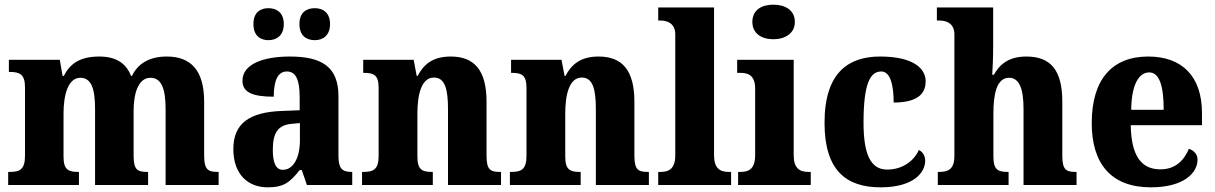

<svg xmlns="http://www.w3.org/2000/svg" viewBox="-20 -792 5202 822"><path d="M15 0H318V-56H315C273 -56 252 -65 252 -121V-306C252 -387 272 -459 324 -459C372 -459 387 -410 387 -325V0H614V-56H610C568 -56 552 -65 552 -126V-318C552 -394 573 -459 624 -459C672 -459 689 -410 689 -325V0H916V-56H913C871 -56 854 -65 854 -126V-357C854 -492 796 -550 694 -550C616 -550 569 -517 545 -467H541C519 -524 473 -550 405 -550C319 -550 279 -517 253 -467H248L236 -536H18V-484H22C63 -484 87 -475 87 -419V-124C87 -65 63 -56 21 -56H15Z M1328 -620C1360 -620 1393 -638 1393 -689C1393 -740 1360 -757 1328 -757C1293 -757 1262 -740 1262 -689C1262 -638 1293 -620 1328 -620ZM1129 -620C1162 -620 1195 -638 1195 -689C1195 -740 1162 -757 1129 -757C1096 -757 1065 -740 1065 -689C1065 -638 1096 -620 1129 -620ZM1126 10C1195 10 1221 -11 1263 -64H1272L1294 0H1488V-56H1485C1443 -56 1429 -72 1429 -126V-380C1429 -505 1359 -550 1221 -550C1110 -550 1018 -519 1018 -446C1018 -397 1061 -378 1152 -378C1152 -448 1170 -486 1208 -486C1248 -486 1263 -448 1263 -374V-320L1187 -317C1047 -312 979 -263 979 -154C979 -42 1045 10 1126 10ZM1191 -65C1161 -65 1148 -95 1148 -150C1148 -221 1168 -257 1230 -262L1264 -265V-191C1264 -115 1235 -65 1191 -65Z M1530 0H1833V-56H1829C1788 -56 1767 -65 1767 -121V-306C1767 -387 1784 -460 1838 -460C1885 -460 1898 -410 1898 -325V0H2125V-56H2121C2079 -56 2063 -65 2063 -126V-357C2063 -492 2010 -550 1910 -550C1832 -550 1794 -516 1768 -467H1764L1751 -536H1535V-480H1539C1580 -480 1601 -471 1601 -416V-124C1601 -65 1577 -56 1535 -56H1530Z M2163 0H2466V-56H2462C2421 -56 2400 -65 2400 -121V-306C2400 -387 2417 -460 2471 -460C2518 -460 2531 -410 2531 -325V0H2758V-56H2754C2712 -56 2696 -65 2696 -126V-357C2696 -492 2643 -550 2543 -550C2465 -550 2427 -516 2401 -467H2397L2384 -536H2168V-480H2172C2213 -480 2234 -471 2234 -416V-124C2234 -65 2210 -56 2168 -56H2163Z M2798 0H3110V-56H3099C3063 -56 3037 -71 3037 -127V-760H2798V-704H2809C2829 -704 2871 -697 2871 -645V-127C2871 -71 2845 -56 2809 -56H2798Z M3291 -624C3341 -624 3383 -649 3383 -698C3383 -749 3341 -772 3291 -772C3240 -772 3201 -749 3201 -698C3201 -649 3240 -624 3291 -624ZM3140 0H3451V-56H3441C3404 -56 3378 -71 3378 -127V-536H3136V-480H3152C3187 -480 3213 -465 3213 -413V-128C3213 -71 3188 -56 3151 -56H3140Z M3750 10C3891 10 3941 -53 3941 -104C3941 -123 3932 -141 3914 -150C3893 -103 3844 -66 3778 -66C3706 -66 3677 -134 3677 -267C3677 -436 3706 -486 3753 -486C3793 -486 3806 -424 3806 -353C3922 -353 3943 -402 3943 -444C3943 -500 3888 -550 3748 -550C3614 -550 3510 -483 3510 -266C3510 -59 3606 10 3750 10Z M3995 0H4298V-56H4294C4253 -56 4233 -65 4233 -121V-306C4233 -384 4245 -459 4300 -459C4345 -459 4362 -410 4362 -325V0H4589V-56H4586C4544 -56 4528 -65 4528 -126V-357C4528 -492 4478 -550 4374 -550C4295 -550 4258 -513 4235 -472H4228C4230 -499 4232 -550 4232 -599V-760H3991V-704H4004C4024 -704 4066 -697 4066 -645V-124C4066 -65 4037 -56 4000 -56H3995Z M4907 10C5051 10 5107 -54 5107 -108C5107 -132 5091 -148 5070 -155C5049 -105 5012 -67 4948 -67C4866 -67 4823 -125 4821 -256H5126V-308C5126 -467 5039 -550 4896 -550C4742 -550 4654 -453 4654 -265C4654 -91 4737 10 4907 10ZM4962 -322H4823C4824 -426 4854 -482 4900 -482C4944 -482 4962 -423 4962 -322Z"/></svg>

Font: Noto Serif Sinhala SemiCondensed ExtraBold
Style: Regular
Weight: 800
Width: 4
Designer: Jelle Bosma - Monotype Design Team
Foundry: Monotype Imaging Inc.
Version: Version 2.007